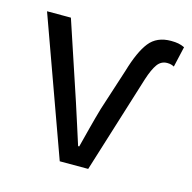

<svg xmlns="http://www.w3.org/2000/svg" viewBox="-80 -578 659 659"><g transform="rotate(15 249.0 -249.0)"><path d="M187.4 0 12 -486.1H96.8L188.7 -210Q199.6 -174.8 211.8 -138.4Q223.9 -101.9 234.8 -66.6H238.8Q248 -101.9 257.3 -138.4Q266.7 -174.8 276.9 -210L324.8 -358.1Q346 -430.4 372.7 -464.2Q399.4 -498.1 449.8 -498.1Q465.2 -498.1 475.9 -496Q486.6 -494 498.2 -488.6L481.5 -415.4Q476.8 -418 470.9 -419.7Q465 -421.4 456.6 -421.4Q435.2 -421.4 422 -403.1Q408.9 -384.9 396.8 -347.5L288.5 0Z"/></g></svg>

Font: Source Sans Variable
Style: Regular
Weight: 200
Designer: Paul D. Hunt
Foundry: Adobe Systems Incorporated
Version: Version 3.006;hotconv 1.0.111;makeotfexe 2.5.65597